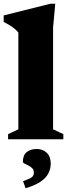

<svg xmlns="http://www.w3.org/2000/svg" viewBox="-28 -740 372 1020"><path d="M254 -53 308.5 -27.5V0H15V-27.5L69.5 -53V-567Q61.5 -577 50.8 -586.2Q40 -595.5 25.5 -604.5Q11 -613.5 -8.5 -623.5V-658L239 -720H265.5L254 -593.5ZM94.5 222.5Q131.5 209.5 141.8 200.8Q152 192 152 177Q152 162.5 143.2 153.8Q134.5 145 122.8 139.2Q111 133.5 102.2 129Q93.5 124.5 93.5 120Q93.5 84.5 114 68Q134.5 51.5 167 51.5Q199.5 51.5 220.5 71.8Q241.5 92 241.5 129Q241.5 157.5 228.5 182Q215.5 206.5 186.2 226Q157 245.5 108 260Z"/></svg>

Font: Newsreader 16pt 16pt ExtraBold
Style: Regular
Weight: 800
Version: Version 1.003